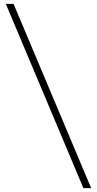

<svg xmlns="http://www.w3.org/2000/svg" viewBox="-20 -760 500 990"><path d="M50 -740 450 210H410L10 -740Z"/></svg>

Font: Georama ExtraExtended ExtraLight
Style: Regular
Weight: 200
Width: 8
Designer: Jean-Baptiste Levee
Foundry: Production Type
Version: Version 1.000